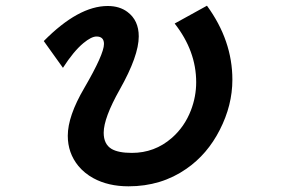

<svg xmlns="http://www.w3.org/2000/svg" viewBox="-20 -612 1040 679"><path d="M134.8 -466.8Q257.3 -590.8 360.8 -590.8Q402.8 -590.8 430.7 -569.8Q470.7 -540 470.7 -483.4Q470.7 -414.6 403.8 -295.9Q346.7 -194.8 346.7 -142.6Q346.7 -102.1 374.5 -85.4Q398.4 -71.3 446.3 -71.3Q526.9 -71.3 587.4 -124Q632.8 -163.6 655.3 -222.2Q673.8 -270.5 673.8 -321.3Q673.8 -431.6 597.7 -528.8L711.9 -591.8Q801.8 -468.8 801.8 -330.1Q801.8 -239.7 757.3 -152.8Q713.4 -66.4 639.2 -15.1Q550.3 46.9 434.6 46.9Q362.8 46.9 310.1 18.1Q278.8 1 257.3 -24.9Q219.7 -70.8 219.7 -131.8Q219.7 -201.2 277.8 -300.3Q347.7 -420.4 347.7 -456.5Q347.7 -482.9 321.3 -482.9Q303.2 -482.9 274.9 -459.5Q240.2 -430.7 202.6 -372.1Z"/></svg>

Font: BIZ UDGothic
Style: Bold
Weight: 700
Monospace: yes
Designer: TypeBank Co., Ltd.
Foundry: Morisawa Inc.
Version: Version 1.05